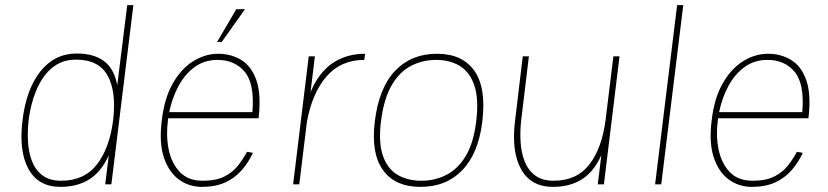

<svg xmlns="http://www.w3.org/2000/svg" viewBox="-20 -720 3233 750"><path d="M280 -511Q346 -511 386 -481.5Q426 -452 438 -387L477 -700H501L415 0H391L405 -114Q376 -49 329 -19.5Q282 10 216 10Q130 10 91.5 -59.5Q53 -129 68 -250V-251Q83 -373 138.5 -442Q194 -511 280 -511ZM277 -487Q232 -487 199.5 -466.5Q167 -446 145 -411.5Q123 -377 110 -335Q97 -293 92 -251Q87 -207 89.5 -165Q92 -123 105.5 -89Q119 -55 146.5 -34.5Q174 -14 219 -14Q309 -14 358.5 -77.5Q408 -141 422 -251Q435 -362 400.5 -424.5Q366 -487 277 -487Z M903 -684H937L846 -556H828ZM945 -127 968 -123Q951 -86 924.5 -55.5Q898 -25 860 -7.5Q822 10 769 10Q718 10 678.5 -19Q639 -48 620 -105.5Q601 -163 612 -250Q622 -337 655.5 -395Q689 -453 735.5 -481.5Q782 -510 833 -510Q882 -510 922 -486Q962 -462 981.5 -407Q1001 -352 990 -258H637Q636 -254 636 -250Q628 -190 639 -136Q650 -82 682.5 -48Q715 -14 772 -14Q824 -14 856.5 -30.5Q889 -47 909.5 -73Q930 -99 945 -127ZM830 -486Q778 -486 739.5 -457.5Q701 -429 676.5 -382.5Q652 -336 641 -282H966Q975 -393 936 -439.5Q897 -486 830 -486Z M1125 0 1186 -500H1210L1193 -360Q1226 -438 1280 -474Q1334 -510 1406 -510L1403 -486Q1312 -486 1256 -422Q1200 -358 1179 -245L1149 0Z M1444 -245Q1460 -377 1523.5 -443.5Q1587 -510 1687 -510Q1786 -510 1833 -443.5Q1880 -377 1864 -245Q1849 -121 1786 -55.5Q1723 10 1623 10Q1523 10 1476 -55.5Q1429 -121 1444 -245ZM1626 -14Q1679 -14 1724 -37Q1769 -60 1799.5 -111Q1830 -162 1840 -245Q1851 -333 1833 -386Q1815 -439 1776 -462.5Q1737 -486 1684 -486Q1630 -486 1585 -462.5Q1540 -439 1509.5 -386Q1479 -333 1468 -245Q1458 -162 1476 -111Q1494 -60 1533 -37Q1572 -14 1626 -14Z M2016 -251Q2011 -208 2013.5 -166Q2016 -124 2029.5 -89.5Q2043 -55 2070.5 -34.5Q2098 -14 2143 -14Q2233 -14 2282.5 -78Q2332 -142 2346 -255L2376 -500H2400L2339 0H2315L2329 -114Q2300 -49 2253 -19.5Q2206 10 2140 10Q2054 10 2015.5 -59Q1977 -128 1992 -249L2022 -500H2046Z M2625 -700H2649L2563 0H2539Z M3093 -127 3116 -123Q3099 -86 3072.5 -55.5Q3046 -25 3008 -7.5Q2970 10 2917 10Q2866 10 2826.5 -19Q2787 -48 2768 -105.5Q2749 -163 2760 -250Q2770 -337 2803.5 -395Q2837 -453 2883.5 -481.5Q2930 -510 2981 -510Q3030 -510 3070 -486Q3110 -462 3129.5 -407Q3149 -352 3138 -258H2785Q2784 -254 2784 -250Q2776 -190 2787 -136Q2798 -82 2830.5 -48Q2863 -14 2920 -14Q2972 -14 3004.5 -30.5Q3037 -47 3057.5 -73Q3078 -99 3093 -127ZM2978 -486Q2926 -486 2887.5 -457.5Q2849 -429 2824.5 -382.5Q2800 -336 2789 -282H3114Q3123 -393 3084 -439.5Q3045 -486 2978 -486Z"/></svg>

Font: Haskoy Thin
Style: Italic
Weight: 100
Designer: Ertekin Erdin
Foundry: Ertekin Erdin
Version: Version 2.000; ttfautohint (v1.8.4.7-5d5b)